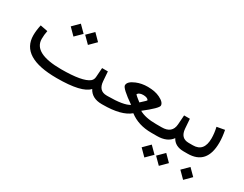

<svg xmlns="http://www.w3.org/2000/svg" viewBox="-80 -1004 2164 1704"><g transform="rotate(30 1002.0 -152.5)"><path d="M742.7 -74.2Q677.2 0 421.9 0H420.4Q52.2 0 51.8 -226.6Q51.8 -274.9 64.9 -334.5L141.1 -319.8Q132.3 -277.8 132.3 -235.8Q132.8 -87.9 416 -87.9Q634.8 -87.9 697.3 -138.7Q716.8 -154.8 719.2 -182.6L726.1 -278.8H785.2L792.5 -181.2Q799.8 -87.9 882.8 -87.9H886.7Q895.5 -87.9 895.5 -46.9V-42Q895.5 0 886.7 0H881.8Q781.7 0 742.7 -74.2ZM447.9 -460.1 514.3 -525.9 580.1 -459.5 514.3 -393.7ZM300.1 -460.1 365.9 -525.9 432.2 -459.5 365.9 -393.7Z M1390.1 -87.9H1401.4Q1410.2 -87.9 1410.2 -51.3V-42Q1410.2 0 1401.4 0H1390.1Q1257.3 0 1166.5 -70.3Q1084.5 0 893.1 0H881.3Q854 0 854 -42V-51.3Q854 -87.9 881.3 -87.9H894.5Q1056.2 -87.9 1112.3 -124.5Q977.5 -217.8 977.5 -248.5Q977.5 -287.6 1046.4 -315.9Q1098.6 -337.9 1162.6 -337.9Q1200.2 -337.4 1231 -331.5Q1262.2 -325.2 1286.6 -313Q1315.9 -298.8 1330.3 -283.2Q1344.7 -267.6 1344.7 -251Q1344.7 -224.1 1216.3 -124Q1277.8 -87.9 1390.1 -87.9ZM1217.8 -233.9Q1204.6 -254.4 1164.1 -254.9Q1143.6 -254.9 1129.4 -249.5Q1115.2 -244.1 1107.4 -232.9Q1106.9 -232.4 1106.9 -231.9Q1106.9 -230.5 1108.9 -227.1Q1112.3 -223.1 1119.9 -216.3Q1127.4 -209.5 1137.9 -201.2Q1148.4 -192.9 1164.1 -180.7L1165 -180.2L1165.5 -180.7Q1194.8 -207 1207 -219.2Q1219.2 -231.4 1217.8 -233.9Z M1529.5 154.7 1595.8 88.9 1661.6 155.2 1595.8 221ZM1381.6 154.7 1447.4 88.9 1513.8 155.2 1447.4 221ZM1599.1 -64.9Q1553.2 0 1449.2 0H1393.6Q1366.7 0 1366.7 -42V-51.3Q1366.7 -87.9 1393.6 -87.9H1446.8Q1552.2 -87.9 1559.6 -182.6L1566.4 -278.8H1625.5L1632.8 -181.2Q1640.1 -87.9 1723.1 -87.9H1727.1Q1735.8 -87.9 1735.8 -46.9V-42Q1735.8 0 1727.1 0H1722.2Q1633.3 0 1599.1 -64.9Z M1761.7 0H1719.7Q1692.4 0 1692.4 -42V-51.3Q1692.4 -87.9 1719.7 -87.9H1766.6Q1879.4 -87.9 1879.4 -224.1Q1879.4 -275.9 1865.7 -335L1945.3 -349.6Q1958.5 -282.7 1958.5 -226.1Q1958.5 0 1761.7 0ZM1778.3 154.7 1844.1 88.9 1910.4 155.2 1844.6 221Z"/></g></svg>

Font: Nahid FD
Style: FD
Weight: 400
Foundry: DejaVu fonts team - Redesigned by Saber Rastikerdar
Version: Version 0.3.0